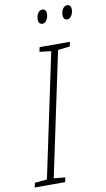

<svg xmlns="http://www.w3.org/2000/svg" viewBox="-156 -951 549 998"><g transform="rotate(-10 118.5 -452.0)"><path d="M263 -831C282 -831 294 -858 294 -878C294 -895 286 -904 273 -904C252 -904 241 -878 241 -857C241 -840 249 -831 263 -831ZM132 -831C151 -831 163 -858 163 -878C163 -895 155 -904 142 -904C121 -904 110 -878 110 -857C110 -840 118 -831 132 -831ZM-57 0H104L109 -24L49 -30L187 -683L250 -690L255 -714H95L90 -690L151 -683L13 -30L-51 -24Z"/></g></svg>

Font: Noto Sans ExtraCondensed ExtraLight
Style: Italic
Weight: 200
Width: 2
Italic angle: -12°
Designer: Monotype Design Team
Foundry: Monotype Imaging Inc.
Version: Version 2.013